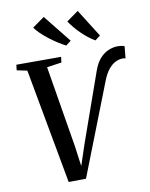

<svg xmlns="http://www.w3.org/2000/svg" viewBox="-105 -1074 902 1155"><g transform="rotate(-10 346.0 -496.0)"><path d="M219 6.5 90.5 -696.5 27.5 -709.5 31.5 -743H305L300.5 -709L211 -696L293 -200.5L316 -32L295 -29.5L352.5 -202.5L500.5 -621Q517 -669 541.8 -696.2Q566.5 -723.5 595 -735Q623.5 -746.5 649 -746.5Q666 -746.5 677.5 -744.2Q689 -742 692 -739.5L685 -666.5Q680.5 -668 676.5 -668.5Q672.5 -669 666.5 -669Q647 -669 624.5 -658.5Q602 -648 580.5 -622Q559 -596 541.5 -549L325 5ZM557.5 -828.5 525.5 -804.5Q503.5 -817 482.2 -834Q461 -851 442 -869.8Q423 -888.5 406.8 -908.2Q390.5 -928 378.5 -946L451 -997.5ZM378.5 -828.5 347 -804.5Q323.5 -816.5 298 -833Q272.5 -849.5 248 -868.5Q223.5 -887.5 203.2 -907Q183 -926.5 170 -945L243.5 -997.5Z"/></g></svg>

Font: Merriweather 72pt Medium
Style: Italic
Weight: 500
Italic angle: -7.8°
Version: Version 2.101